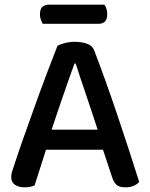

<svg xmlns="http://www.w3.org/2000/svg" viewBox="-20 -793 642 822"><path d="M163 -691Q159 -698 155 -708.5Q151 -719 151 -731Q151 -754 161.5 -763.5Q172 -773 189 -773H427Q439 -756 439 -733Q439 -710 429 -700.5Q419 -691 401 -691ZM421 -152H177L128 1Q119 5 109 7Q99 9 85 9Q60 9 44 -2Q28 -13 28 -35Q28 -46 31 -56.5Q34 -67 39 -80Q52 -122 75.5 -188.5Q99 -255 125.5 -329Q152 -403 179 -474.5Q206 -546 226 -597Q236 -603 257 -608.5Q278 -614 300 -614Q329 -614 352 -606Q375 -598 383 -578Q405 -521 431 -448.5Q457 -376 483 -299Q509 -222 533 -148Q557 -74 576 -14Q567 -4 552.5 2.5Q538 9 518 9Q491 9 479 -1.5Q467 -12 459 -37ZM299 -521Q289 -494 277 -460Q265 -426 252 -388.5Q239 -351 226 -312.5Q213 -274 201 -238H398Q385 -278 371.5 -318.5Q358 -359 345.5 -396Q333 -433 322 -465.5Q311 -498 304 -521Z"/></svg>

Font: Baloo Thambi 2 Medium
Style: Regular
Weight: 500
Designer: Aadarsh Rajan and Ek Type
Foundry: Ek Type
Version: Version 1.640;hotconv 1.0.111;makeotfexe 2.5.65597; ttfautoh